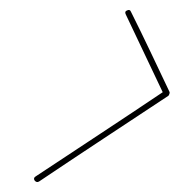

<svg xmlns="http://www.w3.org/2000/svg" viewBox="-20 -357 358 383"><path d="M233 -336Q239 -339 241 -334Q261 -294 280 -254Q299 -214 318 -174Q319 -172 318 -170Q317 -167 316 -166Q251 -123 186.5 -80.5Q122 -38 58 5Q53 8 49 3Q46 -2 51 -5Q116 -48 180.5 -90.5Q245 -133 309 -176Q311 -177 309 -172Q308 -167 307 -168Q288 -208 269 -248Q250 -288 231 -328Q228 -334 233 -336Z"/></svg>

Font: FRB American Cursive Guidelines Arrows Thin
Style: Italic
Weight: 100
Italic angle: -25°
Version: Version 2.0;Modular Font Editor K font №1